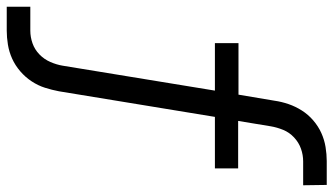

<svg xmlns="http://www.w3.org/2000/svg" viewBox="-258 -545 990 570"><g transform="rotate(90 237.0 -260.0)"><path d="M-28 215V145H43Q62 145 80.5 138.5Q99 132 113.5 118Q128 104 136 85.5Q144 67 147 49L221 -403H80V-473H233L251 -580Q254 -601 261 -621.5Q268 -642 280 -661Q292 -680 309.5 -695Q327 -710 347 -719Q367 -728 388.5 -731.5Q410 -735 430 -735H501L502 -665H431Q412 -665 393.5 -658.5Q375 -652 360 -638Q345 -624 337.5 -605.5Q330 -587 327 -569L311 -472H452V-403H299L223 60Q219 81 212.5 101.5Q206 122 193.5 141Q181 160 163.5 175Q146 190 126 199Q106 208 84.5 211.5Q63 215 43 215Z"/></g></svg>

Font: Iosevka Algr
Style: Italic
Weight: 400
Italic angle: -9°
Monospace: yes
Designer: Belleve Invis
Foundry: Belleve Invis
Version: Version 26.0.2; ttfautohint (v1.8.3)